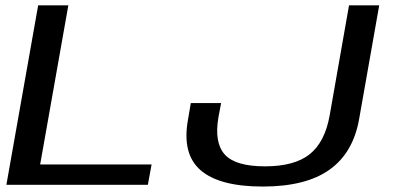

<svg xmlns="http://www.w3.org/2000/svg" viewBox="-20 -695 1486 722"><path d="M4 0H536L550 -76.5H131L237 -675H123.5ZM968 6.5Q1130 6.5 1219 -56.8Q1308 -120 1330.5 -247.5L1406 -675H1292.5L1219.5 -260Q1201.5 -160.5 1144.5 -115Q1087.5 -69.5 976.5 -69.5Q865 -69.5 825 -114.2Q785 -159 801.5 -254.5L811.5 -307.5H697.5L687 -245.5Q663.5 -116 734.5 -54.8Q805.5 6.5 968 6.5Z"/></svg>

Font: Anybody Expanded
Style: Italic
Weight: 400
Width: 7
Italic angle: -10°
Version: Version 1.113;gftools[0.9.25]